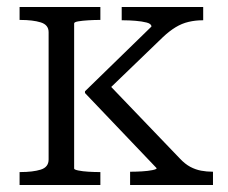

<svg xmlns="http://www.w3.org/2000/svg" viewBox="-20 -529 652 549"><path d="M119 -73V-437Q119 -458 96.5 -465Q74 -472 38 -472H36V-509H267V-472H264Q250 -472 233 -471Q216 -470 204 -468Q192 -466 192 -462V-47Q192 -44 204 -41.5Q216 -39 233 -38Q250 -37 264 -37H267V0H36V-37H38Q74 -37 96.5 -44Q119 -51 119 -73ZM589 0H352V-38H356Q369 -38 386 -39Q403 -40 415.5 -42.5Q428 -45 428 -48L223 -263V-268L413 -453Q413 -461 399.5 -464.5Q386 -468 367.5 -469.5Q349 -471 333 -471H328V-509H561V-471H558Q539 -471 519.5 -466.5Q500 -462 482 -451Q464 -440 446 -423L280 -263L283 -296L494 -76Q509 -60 524 -52Q539 -44 555 -41Q571 -38 588 -38H589Z"/></svg>

Font: Roboto Serif 36pt Light
Style: Regular
Weight: 300
Designer: Greg Gazdowicz
Foundry: Commercial Type
Version: Version 1.008